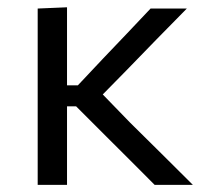

<svg xmlns="http://www.w3.org/2000/svg" viewBox="-20 -520 582 540"><path d="M86 0Q86 -55.5 86 -106.5Q86 -157.5 86 -219V-271.5Q86 -316 86 -353.2Q86 -390.5 86 -425Q86 -459.5 86 -496L168.5 -499.5Q168.5 -444.5 168.5 -391.5Q168.5 -338.5 168.5 -280V-206Q168.5 -150 168.5 -101.5Q168.5 -53 168.5 0ZM415 0Q381.5 -34 347.2 -68Q313 -102 279.5 -135.5L194 -221H159V-280H199L271 -356.5Q304 -391 337.5 -426.2Q371 -461.5 403.5 -496H505.5Q462.5 -452.5 420 -409Q377.5 -365.5 335.5 -322L251 -236L248 -276L346 -175Q390.5 -131 434.8 -87.2Q479 -43.5 522.5 0Z"/></svg>

Font: Commissioner Thin
Style: Regular
Weight: 400
Version: Version 1.000